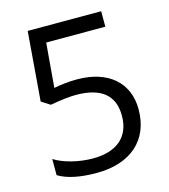

<svg xmlns="http://www.w3.org/2000/svg" viewBox="-108 -800 789 896"><g transform="rotate(-15 286.0 -352.0)"><path d="M64.9 -106.9C110.4 -77.6 184.1 -60.1 250 -60.1C364.7 -60.1 431.2 -115.7 431.2 -217.8C431.2 -317.4 370.1 -367.2 248 -367.2C217.3 -367.2 175.8 -362.3 124 -353L82 -379.9L108.9 -713.9H463.9V-639.2H178.2L160.2 -424.8C197.8 -432.1 234.9 -436 272 -436C422.4 -436 514.2 -356.4 514.2 -227.1C514.2 -79.1 414.6 9.8 249 9.8C168.5 9.8 107.4 -2.9 64.9 -28.8Z"/></g></svg>

Font: OpenSansEmoji
Style: Regular
Weight: 400
Foundry: MorbZ
Version: Version 1.000;PS 001.000;hotconv 1.0.70;makeotf.lib2.5.58329